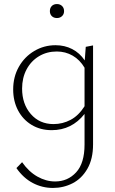

<svg xmlns="http://www.w3.org/2000/svg" viewBox="-20 -638 565 947"><path d="M226 -583Q226 -599 235.5 -608.5Q245 -618 261 -618Q276 -618 286 -608.5Q296 -599 296 -583Q296 -568 286 -558.5Q276 -549 261 -549Q245 -549 235.5 -558.5Q226 -568 226 -583ZM439 -414V74Q439 146 411 194.5Q383 243 338 266Q293 289 241 289Q188 289 141.5 264.5Q95 240 61 191L89 162Q122 209 164.5 233Q207 257 252 257Q314 257 355.5 212Q397 167 397 75V-76Q334 4 235 4Q179 4 136 -22Q93 -48 69 -93.5Q45 -139 45 -197Q45 -259 73 -308.5Q101 -358 149 -386.5Q197 -415 254 -415Q299 -415 336 -396Q373 -377 398 -340L403 -407ZM397 -114V-304Q374 -343 338.5 -363.5Q303 -384 260 -384Q211 -384 172 -360.5Q133 -337 111 -295.5Q89 -254 89 -201Q89 -125 132 -75.5Q175 -26 244 -26Q289 -26 328.5 -47Q368 -68 397 -114Z"/></svg>

Font: Ysabeau Infant Light
Style: Regular
Weight: 300
Designer: Christian Thalmann (Catharsis Fonts)
Version: Version 0.003